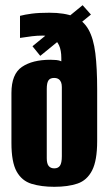

<svg xmlns="http://www.w3.org/2000/svg" viewBox="-20 -711 420 739"><path d="M189 8Q139 8 101.5 -3.5Q64 -15 44 -51Q24 -87 24 -161V-353Q24 -426 64.5 -453.5Q105 -481 174 -481Q185 -481 196.5 -480Q208 -479 216 -475V-488Q216 -517 207.5 -536Q199 -555 182.5 -564.5Q166 -574 145 -574Q123 -574 103 -571.5Q83 -569 57 -565V-650Q76 -655 102.5 -658.5Q129 -662 170 -662Q229 -662 265 -647Q301 -632 320.5 -597.5Q340 -563 347 -506Q354 -449 354 -366V-168Q354 -93 334.5 -55Q315 -17 278.5 -4.5Q242 8 189 8ZM189 -63Q204 -63 211 -73.5Q218 -84 218 -110V-376Q218 -387 215 -394.5Q212 -402 205.5 -406.5Q199 -411 188 -411Q173 -411 166.5 -401.5Q160 -392 160 -369V-102Q160 -81 167.5 -72Q175 -63 189 -63ZM135 -496 105 -533 298 -691 330 -655Z"/></svg>

Font: Alumni Sans ExtraBold
Style: Regular
Weight: 800
Designer: Robert E. Leuschke
Foundry: Robert E. Leuschke
Version: Version 1.018